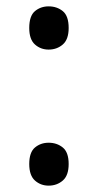

<svg xmlns="http://www.w3.org/2000/svg" viewBox="-20 -570 308 604"><path d="M72 -482Q72 -520 90 -535Q108 -550 133 -550Q159 -550 177.5 -535Q196 -520 196 -482Q196 -446 177.5 -430Q159 -414 133 -414Q108 -414 90 -430Q72 -446 72 -482ZM72 -54Q72 -91 90 -106Q108 -121 133 -121Q159 -121 177.5 -106Q196 -91 196 -54Q196 -18 177.5 -2Q159 14 133 14Q108 14 90 -2Q72 -18 72 -54Z"/></svg>

Font: Noto Sans Myanmar UI
Style: Regular
Weight: 400
Designer: Monotype Design Team
Foundry: Monotype Imaging Inc.
Version: Version 2.103; ttfautohint (v1.8.4.7-5d5b)